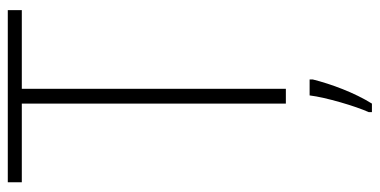

<svg xmlns="http://www.w3.org/2000/svg" viewBox="-261 -493 975 493"><g transform="rotate(-90 226.5 -246.5)"><path d="M245 0V-678H447V-714H5V-678H207V0ZM269 69V61H228C223 103 200 180 185 213V221H207C235 176 257 117 269 69Z"/></g></svg>

Font: Noto Sans Devanagari SemiCondensed ExtraLight
Style: Regular
Weight: 200
Width: 4
Designer: Jelle Bosma - Monotype Design Team
Foundry: Monotype Imaging Inc.
Version: Version 2.004